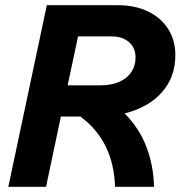

<svg xmlns="http://www.w3.org/2000/svg" viewBox="-20 -718 694 738"><path d="M160 -698H433Q499 -698 549 -674Q599 -650 626.5 -606.5Q654 -563 654 -506Q654 -422 602.5 -363.5Q551 -305 459 -282Q514 -227 542 -155.5Q570 -84 572 0H422Q420 -85 387 -153.5Q354 -222 289 -270H214L157 0H12ZM366 -390Q407 -390 437.5 -403Q468 -416 484.5 -440.5Q501 -465 501 -497Q501 -534 476 -556Q451 -578 409 -578H280L240 -390Z"/></svg>

Font: Azeret Mono SemiBold
Style: Italic
Weight: 600
Italic angle: -12°
Designer: Martin Vácha
Foundry: Displaay
Version: Version 1.000; Glyphs 3.0.3, build 3074